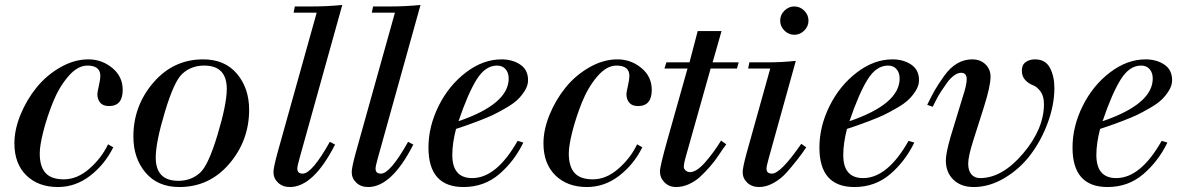

<svg xmlns="http://www.w3.org/2000/svg" viewBox="-20 -741 4763 773"><path d="M415 -160 436 -148Q402 -79 343 -33.5Q284 12 213 12Q134 12 86 -35Q38 -82 38 -164Q38 -219 62.5 -279Q87 -339 127 -388.5Q167 -438 223 -470Q279 -502 336 -502Q390 -502 432 -467.5Q474 -433 474 -379Q474 -314 419 -314Q395 -314 383.5 -327.5Q372 -341 372 -362Q372 -369 378 -395.5Q384 -422 384 -435Q384 -477 332 -477Q292 -477 254.5 -433Q217 -389 193 -329Q169 -269 154.5 -212Q140 -155 140 -123Q140 -71 163 -45Q186 -19 237 -19Q291 -19 340 -62Q389 -105 415 -160Z M983 -299Q983 -175 903 -81.5Q823 12 702 12Q615 12 566 -46Q517 -104 517 -191Q517 -315 597.5 -408.5Q678 -502 798 -502Q885 -502 934 -444Q983 -386 983 -299ZM893 -383Q893 -477 802 -477Q750 -477 714 -444Q681 -414 644 -291Q607 -168 607 -107Q607 -13 698 -13Q750 -13 786 -46Q819 -76 856 -199Q893 -322 893 -383Z M1162 -690 1167 -715H1236Q1297 -715 1358 -721L1186 -104Q1177 -72 1177 -62Q1177 -42 1199 -42Q1236 -42 1308 -170L1329 -159Q1242 12 1147 12Q1118 12 1099.5 -5.5Q1081 -23 1081 -48Q1081 -66 1097 -125L1255 -690Z M1477 -690 1482 -715H1551Q1612 -715 1673 -721L1501 -104Q1492 -72 1492 -62Q1492 -42 1514 -42Q1551 -42 1623 -170L1644 -159Q1557 12 1462 12Q1433 12 1414.5 -5.5Q1396 -23 1396 -48Q1396 -66 1412 -125L1570 -690Z M2064 -174 2087 -167Q2050 -91 1989.5 -39.5Q1929 12 1846 12Q1705 12 1705 -147Q1705 -232 1746 -314.5Q1787 -397 1856 -449.5Q1925 -502 1999 -502Q2043 -502 2074.5 -481Q2106 -460 2106 -418Q2106 -397 2093 -376Q2080 -355 2063 -339Q2046 -323 2015.5 -305.5Q1985 -288 1964 -278Q1943 -268 1906.5 -254Q1870 -240 1857.5 -236Q1845 -232 1816 -222Q1801 -164 1801 -117Q1801 -24 1881 -24Q1979 -24 2064 -174ZM2028 -425Q2028 -448 2015.5 -462.5Q2003 -477 1981 -477Q1934 -477 1899 -421Q1864 -365 1826 -253Q2028 -322 2028 -425Z M2545 -160 2566 -148Q2532 -79 2473 -33.5Q2414 12 2343 12Q2264 12 2216 -35Q2168 -82 2168 -164Q2168 -219 2192.5 -279Q2217 -339 2257 -388.5Q2297 -438 2353 -470Q2409 -502 2466 -502Q2520 -502 2562 -467.5Q2604 -433 2604 -379Q2604 -314 2549 -314Q2525 -314 2513.5 -327.5Q2502 -341 2502 -362Q2502 -369 2508 -395.5Q2514 -422 2514 -435Q2514 -477 2462 -477Q2422 -477 2384.5 -433Q2347 -389 2323 -329Q2299 -269 2284.5 -212Q2270 -155 2270 -123Q2270 -71 2293 -45Q2316 -19 2367 -19Q2421 -19 2470 -62Q2519 -105 2545 -160Z M2748 -465H2655L2663 -490H2756L2789 -616H2885L2849 -490H2954L2947 -465H2841L2739 -103Q2733 -81 2733 -70Q2733 -61 2740.5 -54.5Q2748 -48 2758 -48Q2784 -48 2818.5 -87Q2853 -126 2883 -175L2904 -160Q2889 -140 2874 -117Q2859 -94 2839 -71Q2819 -48 2799 -29.5Q2779 -11 2753.5 0.5Q2728 12 2702 12Q2674 12 2655.5 -6.5Q2637 -25 2637 -51Q2637 -71 2667 -178Z M3081 -465H2992L2997 -490H3072Q3128 -490 3184 -496L3075 -104Q3066 -72 3066 -62Q3066 -42 3088 -42Q3123 -42 3206 -162L3226 -148Q3211 -125 3189 -97Q3167 -69 3145.5 -45Q3124 -21 3094.5 -4.5Q3065 12 3036 12Q3007 12 2988.5 -5.5Q2970 -23 2970 -48Q2970 -66 2986 -125ZM3138 -618Q3121 -635 3121 -658Q3121 -681 3138 -698Q3155 -715 3178 -715Q3201 -715 3218 -698Q3235 -681 3235 -658Q3235 -635 3218 -618Q3201 -601 3178 -601Q3155 -601 3138 -618Z M3638 -174 3661 -167Q3624 -91 3563.5 -39.5Q3503 12 3420 12Q3279 12 3279 -147Q3279 -232 3320 -314.5Q3361 -397 3430 -449.5Q3499 -502 3573 -502Q3617 -502 3648.5 -481Q3680 -460 3680 -418Q3680 -397 3667 -376Q3654 -355 3637 -339Q3620 -323 3589.5 -305.5Q3559 -288 3538 -278Q3517 -268 3480.5 -254Q3444 -240 3431.5 -236Q3419 -232 3390 -222Q3375 -164 3375 -117Q3375 -24 3455 -24Q3553 -24 3638 -174ZM3602 -425Q3602 -448 3589.5 -462.5Q3577 -477 3555 -477Q3508 -477 3473 -421Q3438 -365 3400 -253Q3602 -322 3602 -425Z M3735 -311 3713 -319Q3732 -358 3744.5 -379.5Q3757 -401 3781 -435Q3805 -469 3833.5 -485.5Q3862 -502 3894 -502Q3927 -502 3947.5 -482Q3968 -462 3968 -432Q3968 -394 3940 -306L3897 -171Q3878 -110 3878 -82Q3878 -54 3891 -39Q3904 -24 3926 -24Q4015 -24 4099 -123Q4183 -222 4183 -322Q4183 -354 4169 -373Q4155 -392 4138.5 -398Q4122 -404 4108 -418.5Q4094 -433 4094 -457Q4094 -480 4109.5 -491Q4125 -502 4147 -502Q4189 -502 4207 -468Q4225 -434 4225 -387Q4225 -320 4199 -248.5Q4173 -177 4130 -119.5Q4087 -62 4025.5 -25Q3964 12 3900 12Q3849 12 3818.5 -17.5Q3788 -47 3788 -95Q3788 -124 3807 -190L3857 -354Q3872 -399 3872 -422Q3872 -448 3849 -448Q3836 -448 3821 -437Q3806 -426 3794 -409.5Q3782 -393 3769.5 -374Q3757 -355 3749 -338.5Q3741 -322 3735 -311Z M4657 -174 4680 -167Q4643 -91 4582.5 -39.5Q4522 12 4439 12Q4298 12 4298 -147Q4298 -232 4339 -314.5Q4380 -397 4449 -449.5Q4518 -502 4592 -502Q4636 -502 4667.5 -481Q4699 -460 4699 -418Q4699 -397 4686 -376Q4673 -355 4656 -339Q4639 -323 4608.5 -305.5Q4578 -288 4557 -278Q4536 -268 4499.5 -254Q4463 -240 4450.5 -236Q4438 -232 4409 -222Q4394 -164 4394 -117Q4394 -24 4474 -24Q4572 -24 4657 -174ZM4621 -425Q4621 -448 4608.5 -462.5Q4596 -477 4574 -477Q4527 -477 4492 -421Q4457 -365 4419 -253Q4621 -322 4621 -425Z"/></svg>

Font: Justus
Style: Italic
Weight: 400
Italic angle: -12°
Version: Version 001.001